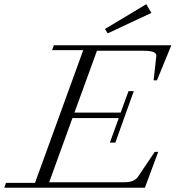

<svg xmlns="http://www.w3.org/2000/svg" viewBox="-57 -874 818 894"><path d="M444.8 -718.8 431.6 -738.8 624 -854.5 647.9 -814ZM-37.1 0 -29.3 -22.5H106L330.6 -640.6H185.5L193.8 -663.1H740.7L673.8 -500H658.2L670.9 -613.3Q671.9 -626 657.5 -631.8Q643.1 -637.7 610.4 -637.7H394.5L289.6 -349.6H504.9L541.5 -449.7H565.9L480 -210H454.6L496.1 -324.2H280.3L171.9 -25.4H522Q568.4 -25.4 585.4 -50.8L663.6 -167H679.7L617.7 0Z"/></svg>

Font: Elstob Light
Style: Italic
Weight: 300
Italic angle: -20°
Designer: Peter S. Baker
Version: Version 1.015